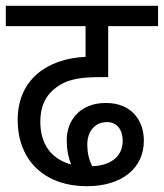

<svg xmlns="http://www.w3.org/2000/svg" viewBox="-20 -642 565 662"><path d="M279 0C402 0 476 -63 476 -157C476 -225 435 -287 345 -287C255 -287 210 -226 210 -159C210 -128 215 -101 225 -75C157 -94 119 -144 119 -223C119 -277 139 -316 176 -342C206 -364 244 -376 321 -376H353V-552H525V-622H0V-552H275V-446C142 -440 41 -367 41 -229C41 -84 139 0 279 0ZM281 -144C281 -190 308 -221 349 -221C381 -221 403 -198 403 -156C403 -102 361 -71 298 -69C286 -93 281 -116 281 -144Z"/></svg>

Font: Noto Sans Devanagari UI SemiCondensed
Style: Regular
Weight: 400
Width: 4
Designer: Jelle Bosma - Monotype Design Team
Foundry: Monotype Imaging Inc.
Version: Version 2.003